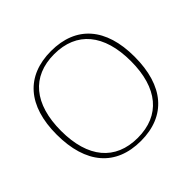

<svg xmlns="http://www.w3.org/2000/svg" viewBox="-169 -854 1038 1038"><g transform="rotate(-45 350.0 -335.0)"><path d="M350 9C159 9 52 -115 52 -338C52 -557 159 -679 350 -679C541 -679 648 -557 648 -338C648 -115 541 9 350 9ZM83 -335C83 -130 179 -15 350 -15C521 -15 617 -130 617 -335C617 -540 521 -655 350 -655C179 -655 83 -540 83 -335Z"/></g></svg>

Font: LT Wave Thin
Style: Regular
Weight: 100
Designer: Daniel Lyons
Version: Version 2.5 (Glyphs App)